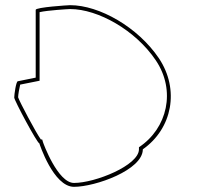

<svg xmlns="http://www.w3.org/2000/svg" viewBox="-20 -722 823 742"><path d="M35 -345C35 -334 124 -168 132 -168C132 -168 186 0 266 0C348 0 532 -65 532 -145C646 -225 675 -376 594 -497C513 -617 364 -702 251 -702C244 -702 118 -694 118 -684V-422L49 -408C42 -408 35 -356 35 -345ZM50 -346C50 -355 55 -384 58 -395L133 -410V-675C162 -682 245 -687 251 -687C359 -687 504 -605 582 -489C661 -372 627 -226 517 -153V-145C517 -83 348 -15 266 -15C203 -15 147 -169 146 -173L143 -183H138C119 -209 56 -328 50 -346Z"/></svg>

Font: Ampere
Style: OuLn
Weight: 400
Version: Version 1